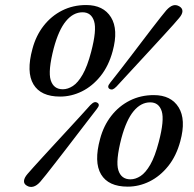

<svg xmlns="http://www.w3.org/2000/svg" viewBox="-20 -733 773 767"><path d="M324.1 -712.9Q393.1 -712.9 423.4 -664Q453.6 -615.1 430.1 -528.7Q414.2 -469.8 381.8 -429.3Q349.3 -388.8 307.3 -368Q265.3 -347.2 220 -347.2Q142.7 -347.2 113.5 -396.3Q84.3 -445.4 109.7 -538.2Q123.6 -590.5 154.2 -629.8Q184.9 -669.2 228.4 -691.1Q271.9 -712.9 324.1 -712.9ZM344.1 -525.8Q367.1 -613.2 355.8 -648.5Q344.5 -683.9 309.7 -683.9Q272.7 -683.9 243.6 -648.8Q214.4 -613.7 194.8 -540.8Q171.1 -449 182.6 -412.7Q194.1 -376.4 230.9 -376.4Q251 -376.4 271.2 -389.5Q291.4 -402.6 310.1 -435.1Q328.9 -467.6 344.1 -525.8ZM445.5 -387.4Q436.4 -378.2 430.3 -376.1Q424.1 -374.1 417.5 -377.9Q412.2 -381.3 412.3 -387.1Q412.4 -392.9 420.1 -402.4Q436.7 -423 457.5 -450Q478.3 -477 501.1 -506.6Q523.8 -536.3 546 -565.6Q568.2 -595 587.9 -620.5Q607.5 -646.1 622.4 -664.8Q637.2 -683.6 644.4 -691.9Q658.6 -707.6 671.3 -711.4Q684 -715.2 697.1 -707.2Q709.2 -699.7 708.8 -687.8Q708.4 -675.9 695.4 -660.8Q688.8 -652.5 672.9 -634.8Q657 -617.2 634.9 -592.9Q612.7 -568.7 587.4 -541.2Q562.1 -513.8 536.2 -485.7Q510.3 -457.7 487 -432.4Q463.7 -407.2 445.5 -387.4ZM340.6 -312.9Q349.7 -322.1 356.2 -324.3Q362.6 -326.4 369 -322.5Q374.8 -318.9 374.7 -313Q374.5 -307.1 366.6 -297.3Q351.2 -277.3 330.7 -250.8Q310.2 -224.2 287.7 -194.8Q265.2 -165.3 242.5 -135.9Q219.7 -106.4 199.6 -80.5Q179.5 -54.5 164.2 -35.3Q148.9 -16 140.8 -6.8Q127.1 8.7 113.3 12.5Q99.5 16.4 86.9 8.6Q74.7 1.3 75.9 -10.9Q77 -23.1 90 -38.2Q97.8 -47.4 114.4 -65.8Q131 -84.1 153.5 -108.8Q175.9 -133.4 201.4 -160.9Q226.8 -188.3 252.3 -216.1Q277.8 -243.8 300.8 -268.9Q323.8 -293.9 340.6 -312.9ZM594.3 -353.1Q663.3 -353.1 693.6 -304.2Q723.8 -255.3 700.3 -168.9Q684.4 -110 652 -69.5Q619.5 -29 577.5 -8.2Q535.5 12.6 490.2 12.6Q412.9 12.6 383.7 -36.5Q354.5 -85.6 379.9 -178.4Q393.8 -230.7 424.5 -270.1Q455.1 -309.4 498.6 -331.3Q542.1 -353.1 594.3 -353.1ZM614.3 -166Q637.3 -253.4 626 -288.8Q614.7 -324.1 579.9 -324.1Q542.9 -324.1 513.8 -289Q484.6 -253.9 465 -181Q441.3 -89.2 452.8 -52.9Q464.3 -16.6 501.1 -16.6Q521.2 -16.6 541.4 -29.7Q561.6 -42.8 580.4 -75.3Q599.1 -107.8 614.3 -166Z"/></svg>

Font: Fraunces
Style: Italic
Weight: 900
Italic angle: -16°
Version: Version 1.000;[0bf87f6ff]